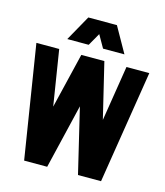

<svg xmlns="http://www.w3.org/2000/svg" viewBox="-97 -696 663 770"><g transform="rotate(15 234.5 -310.5)"><path d="M374 -468.8H468.8L394 0H298.3L234.4 -268.1L170.4 0H74.7L0 -468.8H94.7L131.3 -239.3L186.5 -468.8H282.2L337.4 -239.3ZM293.5 -621.1 353 -515.6H264.2L234.4 -567.9L204.6 -515.6H115.7L174.8 -621.1Z"/></g></svg>

Font: Lambda
Style: Regular
Weight: 400
Designer: GGBotNet
Version: 0.22